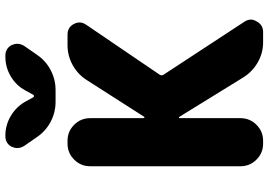

<svg xmlns="http://www.w3.org/2000/svg" viewBox="-164 -864 1008 721"><g transform="rotate(-90 340.5 -504.0)"><path d="M335 -883.8Q336.9 -880.9 339.8 -880.9Q342.8 -880.9 344.7 -883.8L361.3 -914.1Q379.9 -948.2 414.1 -968.3Q448.2 -988.3 487.3 -988.3H491.2Q518.6 -988.3 531.2 -964.8Q536.1 -953.1 536.1 -943.4Q536.1 -930.7 528.3 -918L495.1 -870.1Q472.7 -836.9 437.5 -818.4Q402.3 -799.8 362.3 -799.8H318.4Q278.3 -799.8 243.2 -818.4Q208 -836.9 185.5 -870.1L152.3 -918Q144.5 -930.7 144.5 -943.4Q144.5 -953.1 149.4 -964.8Q162.1 -988.3 189.5 -988.3H191.4Q230.5 -988.3 264.6 -968.3Q298.8 -948.2 318.4 -914.1ZM261.7 -335Q260.7 -336.9 258.8 -336.4Q256.8 -335.9 256.8 -334V-105.5Q256.8 -70.3 231.9 -45.4Q207 -20.5 171.9 -20.5H161.1Q126 -20.5 101.1 -45.4Q76.2 -70.3 76.2 -105.5V-669.9Q76.2 -705.1 101.1 -730Q126 -754.9 161.1 -754.9H171.9Q207 -754.9 231.9 -730Q256.8 -705.1 256.8 -669.9V-468.8Q256.8 -466.8 258.8 -466.3Q260.7 -465.8 261.7 -466.8L400.4 -683.6Q421.9 -716.8 456.5 -735.8Q491.2 -754.9 531.2 -754.9H570.3Q597.7 -754.9 610.4 -731.4Q616.2 -719.7 616.2 -710Q616.2 -697.3 607.4 -684.6L420.9 -410.2Q415 -402.3 419.9 -394.5L618.2 -91.8Q627 -79.1 627 -66.4Q627 -55.7 620.1 -44.9Q607.4 -20.5 580.1 -20.5H541Q502 -20.5 467.3 -40Q432.6 -59.6 411.1 -92.8Z"/></g></svg>

Font: Gen Jyuu GothicX Heavy
Style: Bold
Weight: 900
Designer: [Source Han Sans]
Ryoko NISHIZUKA  (kana & ideographs); Paul D. Hunt (Latin, Greek & Cyrillic); Wenlong ZHANG  (bopomofo
Version: Version 1.002.20150607